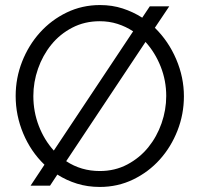

<svg xmlns="http://www.w3.org/2000/svg" viewBox="-20 -735 791 760"><path d="M650 -710 593 -625Q647 -572 677.5 -500.5Q708 -429 708 -354Q708 -283 682.5 -218Q657 -153 612.5 -103.5Q568 -54 507 -24.5Q446 5 375 5Q327 5 285 -8Q243 -21 207 -44L178 0H101L156 -83Q102 -135 72 -206.5Q42 -278 42 -355Q42 -426 67.5 -491Q93 -556 138 -606Q183 -656 244 -685.5Q305 -715 376 -715Q424 -715 465.5 -701.5Q507 -688 543 -665L573 -710ZM112 -355Q112 -293 133.5 -237Q155 -181 193 -139L507 -611Q478 -630 445 -640.5Q412 -651 375 -651Q315 -651 266 -625.5Q217 -600 183 -558Q149 -516 130.5 -463Q112 -410 112 -355ZM638 -355Q638 -416 616 -471.5Q594 -527 556 -569L242 -97Q301 -58 375 -58Q435 -58 484 -84Q533 -110 567 -152Q601 -194 619.5 -247Q638 -300 638 -355Z"/></svg>

Font: PTCRaleway
Style: Regular
Weight: 400
Designer: Matt McInerney, Pablo Impallari, Rodrigo Fuenzalida
Foundry: Matt McInerney, Pablo Impallari, Rodrigo Fuenzalida
Version: Version 3.000g; ttfautohint (v1.5) -l 8 -r 28 -G 28 -x 14 -D